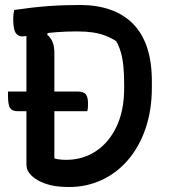

<svg xmlns="http://www.w3.org/2000/svg" viewBox="-20 -740 690 770"><path d="M12 -373H291Q315 -373 324 -362Q333 -351 333 -325Q333 -317 332.5 -309Q332 -301 330 -294H51Q29 -294 20.5 -306.5Q12 -319 12 -359Q12 -363 12 -366.5Q12 -370 12 -373ZM589 -389Q589 -298 563.5 -224Q538 -150 492.5 -97.5Q447 -45 386.5 -17.5Q326 10 258 10Q239 10 221 8.5Q203 7 187 3.5Q171 0 156.5 -5.5Q142 -11 130 -18Q118 -25 108 -34Q95 -47 90.5 -57.5Q86 -68 86 -85Q86 -153 86 -222Q86 -291 86 -359Q86 -427 86 -495Q86 -563 86 -631H181L169 -601Q184 -589 191 -571Q198 -553 198 -529Q198 -477 198 -424.5Q198 -372 198 -318.5Q198 -265 198 -211.5Q198 -158 198 -105Q203 -103 211.5 -101.5Q220 -100 229 -99.5Q238 -99 246 -99Q311 -99 363.5 -133Q416 -167 447 -231.5Q478 -296 478 -388V-398Q478 -441 475 -472.5Q472 -504 465 -529Q458 -554 446 -575Q426 -588 402.5 -597Q379 -606 351.5 -610Q324 -614 289 -614Q244 -614 207 -611Q170 -608 142 -604Q114 -600 95.5 -597Q77 -594 70 -594Q57 -594 48.5 -601.5Q40 -609 36.5 -624.5Q33 -640 33 -664Q33 -674 34 -683Q35 -692 37 -700Q71 -705 105 -709Q139 -713 172.5 -715.5Q206 -718 238 -719Q270 -720 301 -720Q368 -720 421.5 -701.5Q475 -683 512.5 -645.5Q550 -608 569.5 -550.5Q589 -493 589 -414Z"/></svg>

Font: Recursive Casual Medium
Style: Regular
Weight: 500
Version: Version 1.047